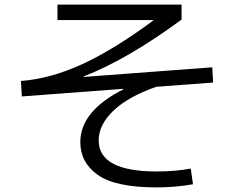

<svg xmlns="http://www.w3.org/2000/svg" viewBox="-20 -770 1040 837"><path d="M230.5 -750H771.5V-684.6Q535.2 -510.7 343.8 -436.5L344.7 -434.6L905.3 -476.6L909.2 -410.2L661.1 -391.6Q538.1 -348.6 474.1 -287.1Q410.2 -225.6 410.2 -158.2Q410.2 -22.5 663.1 -22.5Q746.1 -22.5 811.5 -35.2L821.3 33.2Q745.1 46.9 663.1 46.9Q483.4 46.9 406.7 -7.3Q330.1 -61.5 330.1 -150.4Q330.1 -286.1 518.6 -380.9L517.6 -382.8L75.2 -349.6L71.3 -417Q200.2 -426.8 338.4 -490.2Q476.6 -553.7 648.4 -680.7L647.5 -682.6H230.5Z"/></svg>

Font: Mgen+ 1c regular
Style: Regular
Weight: 400
Designer: [Source Han Sans]
Ryoko NISHIZUKA  (kana & ideographs); Paul D. Hunt (Latin, Greek & Cyrillic); Wenlong ZHANG  (bopomofo
Version: Version 1.059.20150602